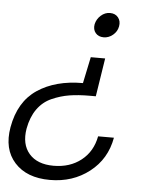

<svg xmlns="http://www.w3.org/2000/svg" viewBox="-55 -593 609 798"><g transform="rotate(5 249.5 -194.5)"><path d="M433 -36Q417 54 347.5 108Q278 162 183 162Q86 162 35.5 106Q-15 50 1 -42Q20 -150 95.5 -200.5Q171 -251 285 -251L308 -361H368L343 -201H318Q270 -201 233 -195Q196 -189 160 -173Q124 -157 100.5 -124Q77 -91 68 -42Q57 24 91 63Q125 102 193 102Q261 102 308 65Q355 28 367 -36ZM312 -499Q317 -521 334 -536Q351 -551 372 -551Q394 -551 406 -536Q418 -521 414 -499Q410 -477 392.5 -462.5Q375 -448 354 -448Q332 -448 320 -462.5Q308 -477 312 -499Z"/></g></svg>

Font: Poppins Light
Style: Italic
Weight: 300
Italic angle: -10°
Designer: Ninad Kale (Devanagari), Jonny Pinhorn (Latin)
Foundry: Indian Type Foundry
Version: Version 3.200;PS 1.000;hotconv 16.6.54;makeotf.lib2.5.65590